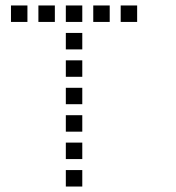

<svg xmlns="http://www.w3.org/2000/svg" viewBox="-20 -700 640 700"><path d="M21 -680Q20 -680 20 -680Q20 -680 20 -679V-621Q20 -620 20 -620Q20 -620 21 -620H79Q80 -620 80 -620Q80 -620 80 -621V-679Q80 -680 80 -680Q80 -680 79 -680ZM121 -680Q120 -680 120 -680Q120 -680 120 -679V-621Q120 -620 120 -620Q120 -620 121 -620H179Q180 -620 180 -620Q180 -620 180 -621V-679Q180 -680 180 -680Q180 -680 179 -680ZM221 -680Q220 -680 220 -680Q220 -680 220 -679V-621Q220 -620 220 -620Q220 -620 221 -620H279Q280 -620 280 -620Q280 -620 280 -621V-679Q280 -680 280 -680Q280 -680 279 -680ZM321 -680Q320 -680 320 -680Q320 -680 320 -679V-621Q320 -620 320 -620Q320 -620 321 -620H379Q380 -620 380 -620Q380 -620 380 -621V-679Q380 -680 380 -680Q380 -680 379 -680ZM421 -680Q420 -680 420 -680Q420 -680 420 -679V-621Q420 -620 420 -620Q420 -620 421 -620H479Q480 -620 480 -620Q480 -620 480 -621V-679Q480 -680 480 -680Q480 -680 479 -680ZM221 -580Q220 -580 220 -580Q220 -580 220 -579V-521Q220 -520 220 -520Q220 -520 221 -520H279Q280 -520 280 -520Q280 -520 280 -521V-579Q280 -580 280 -580Q280 -580 279 -580ZM221 -480Q220 -480 220 -480Q220 -480 220 -479V-421Q220 -420 220 -420Q220 -420 221 -420H279Q280 -420 280 -420Q280 -420 280 -421V-479Q280 -480 280 -480Q280 -480 279 -480ZM221 -380Q220 -380 220 -380Q220 -380 220 -379V-321Q220 -320 220 -320Q220 -320 221 -320H279Q280 -320 280 -320Q280 -320 280 -321V-379Q280 -380 280 -380Q280 -380 279 -380ZM221 -280Q220 -280 220 -280Q220 -280 220 -279V-221Q220 -220 220 -220Q220 -220 221 -220H279Q280 -220 280 -220Q280 -220 280 -221V-279Q280 -280 280 -280Q280 -280 279 -280ZM221 -180Q220 -180 220 -180Q220 -180 220 -179V-121Q220 -120 220 -120Q220 -120 221 -120H279Q280 -120 280 -120Q280 -120 280 -121V-179Q280 -180 280 -180Q280 -180 279 -180ZM221 -80Q220 -80 220 -80Q220 -80 220 -79V-21Q220 -20 220 -20Q220 -20 221 -20H279Q280 -20 280 -20Q280 -20 280 -21V-79Q280 -80 280 -80Q280 -80 279 -80Z"/></svg>

Font: Doto Medium
Style: Regular
Weight: 500
Monospace: yes
Version: Version 1.000